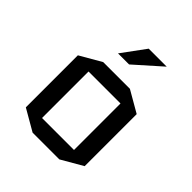

<svg xmlns="http://www.w3.org/2000/svg" viewBox="-198 -847 981 981"><g transform="rotate(45 292.5 -356.5)"><path d="M505 -62 389 5H196L80 -62V-438L196 -505H389L505 -438ZM177 -418V-82H408V-418ZM218 -590 312 -718H442L298 -590Z"/></g></svg>

Font: Quantico
Style: Regular
Weight: 400
Designer: Matt Desmond
Foundry: MADtype
Version: Version 2.002